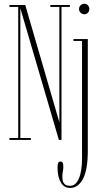

<svg xmlns="http://www.w3.org/2000/svg" viewBox="-20 -726 518 996"><path d="M29 0V-10H74.5V-690H29V-700H111L288 -91.5V-690H241V-700H342.5V-690H299V0H285.5L85.5 -683V-10H140V0ZM418.5 -652Q406 -652 398 -660Q390 -668 390 -679Q390 -690.5 398 -698.5Q406 -706.5 418.5 -706.5Q428.5 -706.5 436 -698.5Q443.5 -690.5 443.5 -679Q443.5 -668 436 -660Q428.5 -652 418.5 -652ZM343.5 249Q311.5 249 295 219.5Q278.5 190 278.5 144.5Q278.5 129.5 281.2 120.8Q284 112 293.5 112Q303.5 112 306 120Q308.5 128 308.5 139Q308.5 151.5 306 163.2Q303.5 175 303.5 190Q303.5 213.5 311 223.8Q318.5 234 328 236Q337.5 238 343.5 238Q373 238 389.2 200Q405.5 162 405.5 95.5V-513.5H361V-523.5H435.5V55.5Q435.5 155.5 410.2 202.2Q385 249 343.5 249Z"/></svg>

Font: Imbue 100pt Thin
Style: Regular
Weight: 100
Designer: Tyler Finck
Foundry: Etcetera Type Company
Version: Version 1.102; ttfautohint (v1.8.3)